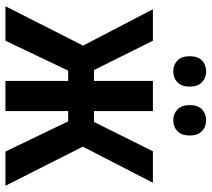

<svg xmlns="http://www.w3.org/2000/svg" viewBox="-56 -723 779 707"><g transform="rotate(90 333.5 -369.5)"><path d="M3 0 148 -286 14 -543H130L238 -326H278V-543H389V-326H429L537 -543H653L520 -285L664 0H538L427 -231H389V0H278V-231H240L130 0ZM187 -679Q187 -709 203 -724Q219 -739 243 -739Q267 -739 283 -723.5Q299 -708 299 -679Q299 -649 283 -633.5Q267 -618 243 -618Q219 -618 203 -633Q187 -648 187 -679ZM367 -679Q367 -709 383 -724Q399 -739 423 -739Q447 -739 463 -723.5Q479 -708 479 -679Q479 -649 463 -633.5Q447 -618 423 -618Q399 -618 383 -633.5Q367 -649 367 -679Z"/></g></svg>

Font: Noto Sans Condensed SemiBold
Style: Regular
Weight: 600
Width: 3
Designer: Monotype Design Team
Foundry: Monotype Imaging Inc.
Version: Version 2.013; ttfautohint (v1.8.4.7-5d5b)